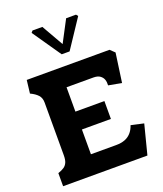

<svg xmlns="http://www.w3.org/2000/svg" viewBox="-183 -1165 1089 1282"><g transform="rotate(-20 361.5 -523.5)"><path d="M493.5 -313H287.5V-137H466Q502.5 -137 528.5 -146.8Q554.5 -156.5 573.2 -177Q592 -197.5 602.5 -229L692.5 -209L639 0H40V-93Q67 -102 83 -113Q99 -124 107 -142.5Q115 -161 115 -192.5V-568Q115 -600 96.8 -620.2Q78.5 -640.5 43.5 -657L54.5 -750H642.5L674.5 -719.5L645.5 -513L552.5 -530Q554 -553 548 -570.8Q542 -588.5 525.2 -600.8Q508.5 -613 478.5 -613H287.5V-440H493.5ZM192.5 -1034 203.5 -1047H273.5L361.5 -893L442.5 -1047H512.5L523.5 -1034L388.5 -831H332.5Z"/></g></svg>

Font: TMT Limkin
Style: Regular
Weight: 400
Designer: Gabriel Drozdov
Version: Version 1.000;Glyphs 3.1.2 (3151)